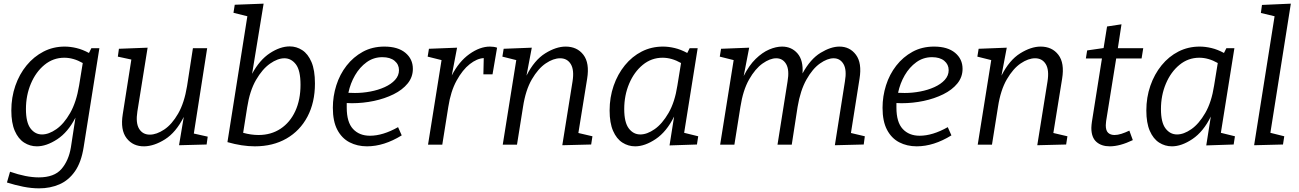

<svg xmlns="http://www.w3.org/2000/svg" viewBox="-20 -792 7109 1051"><path d="M194 239Q152 239 107 230Q62 221 18 207L35 148Q124 179 192 179Q277 179 316.5 133Q356 87 368 15L393 -148Q352 -68 293 -29.5Q234 9 182 9Q144 9 112 -11.5Q80 -32 61 -75.5Q42 -119 42 -187Q42 -259 64 -322.5Q86 -386 125.5 -434Q165 -482 218 -509.5Q271 -537 334 -537Q365 -537 398.5 -529Q432 -521 467 -502L480 -528H524L438 13Q425 96 390.5 145.5Q356 195 305.5 217Q255 239 194 239ZM210 -56Q247 -56 288.5 -85Q330 -114 364 -173.5Q398 -233 413 -324L433 -447Q382 -476 332 -476Q271 -476 223.5 -437Q176 -398 149 -334Q122 -270 122 -195Q122 -122 147 -89Q172 -56 210 -56Z M770 9Q708 10 673 -35.5Q638 -81 652 -167L699 -466L625 -482L631 -525L788 -531L732 -182Q722 -119 741.5 -87Q761 -55 800 -55Q837 -55 879 -83Q921 -111 955 -170Q989 -229 1004 -321L1036 -528H1114L1041 -61L1117 -44L1111 -1L960 3L986 -152Q943 -67 883.5 -29.5Q824 8 770 9Z M1225 -14 1334 -703 1258 -722 1265 -766 1423 -772 1360 -388Q1401 -464 1457.5 -501Q1514 -538 1566 -538Q1603 -538 1634.5 -517.5Q1666 -497 1685 -452.5Q1704 -408 1704 -335Q1704 -231 1663 -153.5Q1622 -76 1548 -33.5Q1474 9 1375 9Q1305 9 1225 -14ZM1333 -204 1311 -65Q1355 -53 1395 -53Q1464 -53 1516 -87.5Q1568 -122 1596.5 -184Q1625 -246 1625 -328Q1625 -407 1599.5 -440Q1574 -473 1537 -473Q1500 -473 1458 -443.5Q1416 -414 1381.5 -354.5Q1347 -295 1333 -204Z M1989 9Q1936 9 1893.5 -13Q1851 -35 1826.5 -81.5Q1802 -128 1802 -202Q1802 -265 1821 -325Q1840 -385 1877 -432.5Q1914 -480 1966 -508.5Q2018 -537 2084 -537Q2158 -537 2199 -503Q2240 -469 2240 -415Q2240 -370 2211.5 -335Q2183 -300 2134.5 -276Q2086 -252 2027 -239.5Q1968 -227 1906 -227Q1890 -227 1878 -228Q1878 -216 1878 -203Q1878 -123 1912.5 -86Q1947 -49 2005 -49Q2076 -49 2159 -96L2179 -51Q2082 9 1989 9ZM2073 -479Q2025 -479 1987 -451.5Q1949 -424 1923.5 -380Q1898 -336 1887 -284Q1904 -283 1923 -283Q1965 -283 2007.5 -291Q2050 -299 2085.5 -315Q2121 -331 2142.5 -354.5Q2164 -378 2164 -408Q2164 -439 2140 -459Q2116 -479 2073 -479Z M2323 0 2397 -463 2321 -482 2328 -525 2482 -531 2453 -379Q2492 -455 2549.5 -496Q2607 -537 2662 -537Q2684 -537 2701 -531L2676 -385H2626L2628 -474Q2591 -472 2551.5 -441Q2512 -410 2479.5 -351Q2447 -292 2434 -207L2401 0Z M3058 3 3114 -346Q3124 -409 3104.5 -441Q3085 -473 3046 -473Q3009 -473 2967.5 -445Q2926 -417 2891.5 -358Q2857 -299 2843 -207L2810 0H2732L2806 -463L2730 -482L2737 -525L2891 -531L2862 -378Q2905 -463 2964.5 -500Q3024 -537 3076 -537Q3139 -537 3173.5 -492Q3208 -447 3194 -361L3146 -64L3223 -46L3216 -1Z M3457 9Q3419 9 3387 -11.5Q3355 -32 3336 -75.5Q3317 -119 3317 -187Q3317 -259 3339 -322.5Q3361 -386 3400.5 -434.5Q3440 -483 3493 -510Q3546 -537 3609 -537Q3640 -537 3673.5 -529Q3707 -521 3742 -502L3755 -528H3799L3725 -65L3802 -46L3795 -1L3645 4L3670 -154Q3629 -71 3569.5 -31Q3510 9 3457 9ZM3485 -56Q3522 -56 3563.5 -85Q3605 -114 3639.5 -173.5Q3674 -233 3688 -324L3708 -447Q3657 -476 3607 -476Q3546 -476 3498.5 -437Q3451 -398 3424 -334Q3397 -270 3397 -195Q3397 -122 3422 -89Q3447 -56 3485 -56Z M4550 3 4605 -346Q4616 -409 4597.5 -441Q4579 -473 4543 -473Q4509 -473 4468.5 -444.5Q4428 -416 4394.5 -356.5Q4361 -297 4346 -207L4314 0H4236L4291 -346Q4302 -409 4283.5 -441Q4265 -473 4229 -473Q4195 -473 4154.5 -444.5Q4114 -416 4080.5 -357Q4047 -298 4033 -207L4000 0H3922L3996 -463L3920 -482L3927 -525L4081 -531L4051 -376Q4080 -434 4116.5 -469.5Q4153 -505 4190.5 -521Q4228 -537 4261 -537Q4313 -537 4345.5 -499.5Q4378 -462 4373 -390Q4416 -469 4472 -503Q4528 -537 4575 -537Q4632 -537 4665.5 -492Q4699 -447 4685 -361L4638 -64L4714 -46L4708 -1Z M4998 9Q4945 9 4902.5 -13Q4860 -35 4835.5 -81.5Q4811 -128 4811 -202Q4811 -265 4830 -325Q4849 -385 4886 -432.5Q4923 -480 4975 -508.5Q5027 -537 5093 -537Q5167 -537 5208 -503Q5249 -469 5249 -415Q5249 -370 5220.5 -335Q5192 -300 5143.5 -276Q5095 -252 5036 -239.5Q4977 -227 4915 -227Q4899 -227 4887 -228Q4887 -216 4887 -203Q4887 -123 4921.5 -86Q4956 -49 5014 -49Q5085 -49 5168 -96L5188 -51Q5091 9 4998 9ZM5082 -479Q5034 -479 4996 -451.5Q4958 -424 4932.5 -380Q4907 -336 4896 -284Q4913 -283 4932 -283Q4974 -283 5016.5 -291Q5059 -299 5094.5 -315Q5130 -331 5151.5 -354.5Q5173 -378 5173 -408Q5173 -439 5149 -459Q5125 -479 5082 -479Z M5658 3 5714 -346Q5724 -409 5704.5 -441Q5685 -473 5646 -473Q5609 -473 5567.5 -445Q5526 -417 5491.5 -358Q5457 -299 5443 -207L5410 0H5332L5406 -463L5330 -482L5337 -525L5491 -531L5462 -378Q5505 -463 5564.5 -500Q5624 -537 5676 -537Q5739 -537 5773.5 -492Q5808 -447 5794 -361L5746 -64L5823 -46L5816 -1Z M6181 -25Q6110 9 6055 9Q6009 9 5981.5 -15.5Q5954 -40 5954 -92Q5954 -101 5955 -108.5Q5956 -116 5957 -125L6012 -472H5924L5931 -516L6021 -529L6040 -647L6119 -659L6099 -528H6238L6229 -472H6090L6035 -130Q6035 -126 6034 -119.5Q6033 -113 6033 -106Q6033 -77 6046 -65Q6059 -53 6081 -53Q6098 -53 6118.5 -59.5Q6139 -66 6162 -77Z M6395 9Q6357 9 6325 -11.5Q6293 -32 6274 -75.5Q6255 -119 6255 -187Q6255 -259 6277 -322.5Q6299 -386 6338.5 -434.5Q6378 -483 6431 -510Q6484 -537 6547 -537Q6578 -537 6611.5 -529Q6645 -521 6680 -502L6693 -528H6737L6663 -65L6740 -46L6733 -1L6583 4L6608 -154Q6567 -71 6507.5 -31Q6448 9 6395 9ZM6423 -56Q6460 -56 6501.5 -85Q6543 -114 6577.5 -173.5Q6612 -233 6626 -324L6646 -447Q6595 -476 6545 -476Q6484 -476 6436.5 -437Q6389 -398 6362 -334Q6335 -270 6335 -195Q6335 -122 6360 -89Q6385 -56 6423 -56Z M6845 3 6957 -703 6882 -721 6888 -765 7046 -772 6934 -65 7010 -46 7003 -1Z"/></svg>

Font: Bitter
Style: Italic
Weight: 400
Italic angle: -9°
Designer: Sol Matas, and Bitter project Authors
Foundry: Sol Matas
Version: Version 2.001